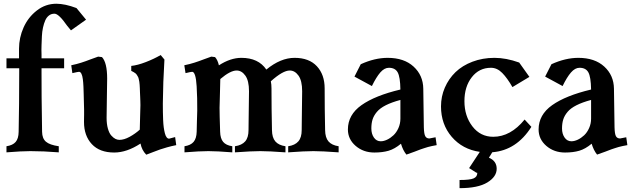

<svg xmlns="http://www.w3.org/2000/svg" viewBox="-20 -792 3296 1000"><path d="M314 -436.5H196.3V-408.7Q195.8 -314.5 199.2 -105.5Q199.7 -70.8 219.2 -54Q238.8 -37.1 286.1 -30.3V1.5Q206.5 -4.9 138.2 -4.9Q93.3 -4.9 13.7 1.5V-30.3Q46.4 -35.2 61.5 -52.7Q76.7 -70.3 77.1 -105.5Q80.1 -241.2 80.1 -421.9V-436.5H13.7V-488.3H79.1V-538.1Q79.1 -595.7 102.8 -648.9Q126.5 -702.1 171.9 -737.3Q217.3 -772.5 273.4 -772.5Q318.8 -772.5 378.4 -750L428.2 -689.5L349.6 -633.8Q330.6 -656.2 329.1 -658.7Q286.1 -720.7 263.7 -720.7Q247.1 -720.7 234.9 -711.2Q222.7 -701.7 215.6 -685.5Q208.5 -669.4 203.9 -648.2Q199.2 -627 198.2 -603.5Q197.3 -580.1 196.3 -555.7Q195.3 -531.2 196.3 -509.3Q196.3 -495.1 196.3 -488.3H314Z M491.2 -497.1 511.2 -494.6Q538.1 -465.8 538.1 -382.8Q538.1 -357.9 536.6 -279.5Q535.2 -201.2 535.2 -178.2Q535.2 -146 542 -122.1Q548.8 -98.1 559.6 -86.2Q570.3 -74.2 580.8 -68.8Q591.3 -63.5 602.1 -63.5Q626 -63.5 655 -79.3Q684.1 -95.2 708 -116.7Q708 -139.6 709.7 -182.9Q711.4 -226.1 711.4 -244.6Q711.4 -251 710.9 -266.8Q710.4 -282.7 710 -290Q709.5 -297.4 709 -312.3Q708.5 -327.1 708.3 -332.8Q708 -338.4 707.3 -350.1Q706.5 -361.8 705.6 -366.2Q704.6 -370.6 702.9 -379.2Q701.2 -387.7 699 -391.4Q696.8 -395 693.4 -400.9Q689.9 -406.7 685.8 -409.9Q681.6 -413.1 676 -416.5Q670.4 -419.9 663.6 -422.9V-448.7Q696.8 -452.1 739.7 -468.8Q782.7 -485.4 816.9 -505.4L836.4 -481.9Q829.1 -362.8 828.1 -253.4Q828.1 -227.5 828.4 -209.2Q828.6 -190.9 829.6 -167.7Q830.6 -144.5 832.8 -128.7Q835 -112.8 838.6 -98.4Q842.3 -84 847.9 -76.9Q853.5 -69.8 860.8 -69.8Q861.3 -69.8 892.1 -78.1L897.9 -36.1Q873 -31.2 850.1 -24.7Q827.1 -18.1 814.2 -13.7Q801.3 -9.3 777.6 0Q753.9 9.3 741.7 13.7Q718.3 -10.3 711.9 -44.4Q640.6 2.4 574.7 2.4Q499 2.4 458.3 -41.3Q417.5 -85 417.5 -156.7Q417.5 -162.6 417.7 -175.5Q418 -188.5 418 -194.8V-220.7Q418 -222.7 416.5 -276.9Q416.5 -284.2 416 -298.1Q415.5 -312 415.3 -320.3Q415 -328.6 414.6 -341.3Q414.1 -354 413.3 -361.8Q412.6 -369.6 411.4 -379.6Q410.2 -389.6 408.4 -395.8Q406.7 -401.9 404.3 -407.2Q401.9 -412.6 398.7 -415.3Q395.5 -418 391.6 -418Q386.2 -418 356.9 -411.1L351.1 -452.1Q379.9 -458 403.3 -465.6Q426.8 -473.1 451.2 -482.7Q475.6 -492.2 491.2 -497.1Z M1080.6 -497.1 1100.1 -494.6Q1113.8 -479.5 1120.1 -451.7Q1180.2 -490.7 1237.3 -490.7Q1325.7 -490.7 1367.2 -429.7Q1441.4 -490.7 1514.2 -490.7Q1589.8 -490.7 1630.4 -447Q1670.9 -403.3 1670.9 -331.5Q1670.9 -225.6 1673.3 -114.3Q1673.8 -75.2 1690.9 -55.4Q1708 -35.6 1743.7 -30.3V1.5Q1656.7 -4.9 1612.3 -4.9Q1567.9 -4.9 1481 1.5V-30.3Q1516.6 -35.6 1533.9 -55.7Q1551.3 -75.7 1551.3 -114.3Q1551.3 -144.5 1551.8 -160.2V-159.7Q1553.7 -261.2 1553.7 -316.9Q1553.7 -371.6 1534.7 -398.2Q1515.6 -424.8 1489.3 -424.8Q1453.1 -424.8 1390.6 -368.7Q1394 -352.1 1394 -331.5Q1394 -225.6 1396.5 -114.3Q1397 -75.2 1414.1 -55.4Q1431.2 -35.6 1466.8 -30.3V1.5Q1379.9 -4.9 1335.4 -4.9Q1291.5 -4.9 1203.6 1.5V-30.3Q1239.7 -35.6 1257.1 -55.7Q1274.4 -75.7 1274.4 -114.3Q1274.4 -144.5 1274.9 -160.2V-159.7Q1276.9 -261.2 1276.9 -316.9Q1276.9 -371.6 1257.8 -398.2Q1238.8 -424.8 1212.4 -424.8Q1179.7 -424.8 1127.4 -380.4Q1127.4 -356.4 1125.5 -304Q1123.5 -251.5 1123.5 -230Q1123.5 -196.8 1126.5 -106Q1127.4 -70.8 1142.3 -53Q1157.2 -35.2 1189.9 -30.3V1.5Q1110.4 -4.9 1065.4 -4.9Q1020.5 -4.9 940.9 1.5V-30.3Q973.1 -35.2 988.3 -53Q1003.4 -70.8 1004.4 -106Q1004.4 -116.7 1005.6 -158Q1006.8 -199.2 1007.3 -215.8Q1007.3 -256.3 1006.8 -281Q1006.3 -305.7 1004.2 -342.8Q1002 -379.9 996.1 -398.9Q990.2 -418 981 -418Q974.6 -418 946.3 -411.1L939.9 -452.1Q968.8 -458 992.4 -465.6Q1016.1 -473.1 1040.8 -482.7Q1065.4 -492.2 1080.6 -497.1Z M2065.4 -174.3V-271.5Q2020 -259.3 1989.5 -243.9Q1959 -228.5 1942.9 -209.2Q1926.8 -189.9 1920.4 -169.7Q1914.1 -149.4 1914.1 -123Q1914.1 -94.7 1927.5 -75.4Q1940.9 -56.2 1962.9 -56.2Q1978.5 -56.2 1996.1 -64.5Q2013.7 -72.8 2029.3 -87.4Q2044.9 -102.1 2055.2 -125Q2065.4 -147.9 2065.4 -174.3ZM1999 -490.7Q2084.5 -490.7 2134 -445.3Q2183.6 -399.9 2184.6 -330.1L2187.5 -128.9Q2188.5 -93.8 2195.1 -82.3Q2201.7 -70.8 2216.3 -70.8Q2219.7 -70.8 2248.5 -77.1L2254.4 -36.1Q2242.7 -34.2 2230.2 -31.5Q2217.8 -28.8 2209 -26.4Q2200.2 -23.9 2188.5 -20Q2176.8 -16.1 2171.1 -14.2Q2165.5 -12.2 2153.8 -7.6Q2142.1 -2.9 2139.2 -2Q2133.8 0 2096.7 13.2Q2078.6 -8.8 2068.4 -43.5Q2035.6 -16.1 2003.7 -6.8Q1971.7 2.4 1929.7 2.4Q1872.6 2.4 1832.3 -32.2Q1792 -66.9 1792 -117.7Q1792 -194.3 1862.8 -244.4Q1933.6 -294.4 2065.4 -325.7Q2064.5 -391.1 2051.3 -415Q2038.1 -439 2005.4 -439Q1981.9 -439 1960.7 -414.6Q1939.5 -390.1 1917 -343.8L1826.2 -393.1L1858.9 -457.5Q1931.6 -490.7 1999 -490.7Z M2423.3 83.5 2479 -1Q2388.7 -14.2 2332.8 -79.3Q2276.9 -144.5 2276.9 -237.8Q2276.9 -289.6 2296.9 -335.7Q2316.9 -381.8 2352.5 -416.3Q2388.2 -450.7 2440.9 -470.7Q2493.7 -490.7 2555.2 -490.7Q2616.2 -490.7 2684.1 -466.3L2737.3 -391.6L2648.9 -338.4Q2622.1 -385.3 2595.7 -412.1Q2569.3 -439 2537.1 -439Q2475.6 -439 2437.3 -389.9Q2398.9 -340.8 2398.9 -265.1Q2398.9 -187.5 2440.7 -133.5Q2482.4 -79.6 2548.8 -79.6Q2639.2 -79.6 2712.4 -169.4L2747.6 -131.3Q2669.9 -8.8 2543.9 1Q2541.5 4.9 2536.1 13.9Q2530.8 22.9 2526.4 29.3Q2566.9 46.4 2566.9 86.9Q2566.9 128.4 2518.3 158.2Q2469.7 188 2373.5 188V145.5Q2427.2 145.5 2446.5 137.2Q2465.8 128.9 2465.8 109.4Q2465.8 107.4 2463.9 107.4Q2462.4 107.4 2461.9 107.9Z M3058.6 -174.3V-271.5Q3013.2 -259.3 2982.7 -243.9Q2952.1 -228.5 2936 -209.2Q2919.9 -189.9 2913.6 -169.7Q2907.2 -149.4 2907.2 -123Q2907.2 -94.7 2920.7 -75.4Q2934.1 -56.2 2956.1 -56.2Q2971.7 -56.2 2989.3 -64.5Q3006.8 -72.8 3022.5 -87.4Q3038.1 -102.1 3048.3 -125Q3058.6 -147.9 3058.6 -174.3ZM2992.2 -490.7Q3077.6 -490.7 3127.2 -445.3Q3176.8 -399.9 3177.7 -330.1L3180.7 -128.9Q3181.6 -93.8 3188.2 -82.3Q3194.8 -70.8 3209.5 -70.8Q3212.9 -70.8 3241.7 -77.1L3247.6 -36.1Q3235.8 -34.2 3223.4 -31.5Q3210.9 -28.8 3202.1 -26.4Q3193.4 -23.9 3181.6 -20Q3169.9 -16.1 3164.3 -14.2Q3158.7 -12.2 3147 -7.6Q3135.3 -2.9 3132.3 -2Q3127 0 3089.8 13.2Q3071.8 -8.8 3061.5 -43.5Q3028.8 -16.1 2996.8 -6.8Q2964.8 2.4 2922.9 2.4Q2865.7 2.4 2825.4 -32.2Q2785.2 -66.9 2785.2 -117.7Q2785.2 -194.3 2856 -244.4Q2926.8 -294.4 3058.6 -325.7Q3057.6 -391.1 3044.4 -415Q3031.2 -439 2998.5 -439Q2975.1 -439 2953.9 -414.6Q2932.6 -390.1 2910.2 -343.8L2819.3 -393.1L2852.1 -457.5Q2924.8 -490.7 2992.2 -490.7Z"/></svg>

Font: Flanker
Style: Bold
Weight: 700
Designer: Flanker
Foundry: Flanker
Version: Version 2.021